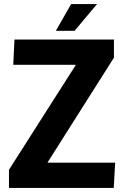

<svg xmlns="http://www.w3.org/2000/svg" viewBox="-20 -922 614 942"><path d="M24 -89 351 -602V-604H45L51 -728H539V-639L214 -126V-124H545L538 0H24ZM254 -771 329 -902H456L346 -771Z"/></svg>

Font: Murecho SemiBold
Style: Regular
Weight: 600
Designer: Neil Summerour
Foundry: Positype
Version: Version 1.010; ttfautohint (v1.8.3)